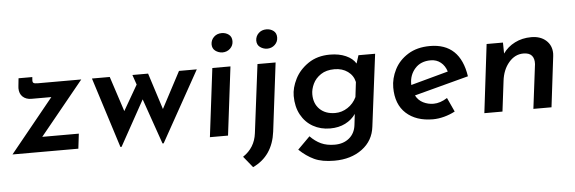

<svg xmlns="http://www.w3.org/2000/svg" viewBox="-55 -802 3538 1182"><g transform="rotate(-5 1714.0 -210.5)"><path d="M189 -92H415L404 0H-3L266 -331H143Q110 -331 89.5 -350Q69 -369 69 -403L70 -416L75 -464H160L159 -450Q157 -433 163.5 -428Q170 -423 189 -423H459Z M1173 -423 930 13H923L825 -268L670 12H663L525 -423H635L706 -206L796 -362L775 -423H872L944 -198L1063 -423Z M1381 -423 1329 0H1217L1269 -423ZM1345 -632Q1370 -632 1388.5 -618Q1407 -604 1407 -577Q1407 -550 1387.5 -531.5Q1368 -513 1339 -513Q1315 -514 1296 -528Q1277 -542 1277 -569Q1278 -596 1297 -614Q1316 -632 1345 -632Z M1495 0 1548 -423H1660L1608 0Q1589 149 1466 207L1410 138Q1484 89 1495 0ZM1621 -631Q1646 -631 1664.5 -617Q1683 -603 1683 -576Q1683 -549 1663.5 -530.5Q1644 -512 1615 -512Q1591 -513 1572 -527Q1553 -541 1553 -568Q1554 -595 1573 -613Q1592 -631 1621 -631Z M2275 -423 2219 22Q2209 109 2140 160Q2071 211 1969 211Q1892 211 1844 188.5Q1796 166 1752 124L1828 48Q1859 80 1894.5 96.5Q1930 113 1979 113Q2033 113 2068.5 83.5Q2104 54 2110 3L2118 -65Q2094 -30 2053.5 -9.5Q2013 11 1960 11Q1901 11 1854 -15.5Q1807 -42 1780 -91.5Q1753 -141 1753 -208Q1753 -258 1780.5 -312.5Q1808 -367 1863.5 -404.5Q1919 -442 1997 -442Q2053 -442 2095 -423.5Q2137 -405 2156 -373L2172 -423ZM2142 -260Q2133 -301 2099 -325.5Q2065 -350 2017 -350Q1966 -350 1932.5 -327.5Q1899 -305 1883.5 -272Q1868 -239 1868 -208Q1868 -150 1903.5 -115.5Q1939 -81 1999 -81Q2040 -81 2076 -104.5Q2112 -128 2131 -168Z M2692 -113 2732 -26Q2700 -9 2664 0.5Q2628 10 2595 10Q2491 10 2429.5 -46Q2368 -102 2368 -206Q2368 -262 2395.5 -316.5Q2423 -371 2479 -406Q2535 -441 2615 -441Q2801 -441 2832 -235L2497 -146Q2513 -115 2543 -100Q2573 -85 2607 -85Q2648 -85 2692 -113ZM2480 -219V-212L2711 -275Q2700 -311 2674 -332Q2648 -353 2612 -353Q2550 -353 2515 -313.5Q2480 -274 2480 -219Z M3367 -329Q3367 -319 3366 -314L3328 0H3216L3250 -274Q3252 -308 3236 -326.5Q3220 -345 3184 -345Q3132 -345 3094 -300.5Q3056 -256 3048 -187L3025 0H2913L2964 -423H3065L3066 -355Q3094 -395 3139.5 -418Q3185 -441 3241 -441Q3298 -441 3332.5 -410Q3367 -379 3367 -329Z"/></g></svg>

Font: Josefin Sans SemiBold
Style: Italic
Weight: 600
Italic angle: -7°
Designer: Santiago Orozco
Foundry: Typemade
Version: Version 2.000